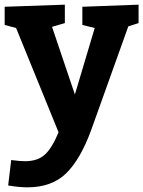

<svg xmlns="http://www.w3.org/2000/svg" viewBox="-27 -560 614 823"><path d="M567 -461 523 -447 364 -3Q318 123 256.5 183Q195 243 90 243Q56 243 8 235L21 126Q59 131 80 131Q134 131 165 103Q196 75 224 7L42 -440L-7 -453V-531L251 -540V-461L196 -445L294 -155L379 -440L326 -453V-531L567 -540Z"/></svg>

Font: Bitter Pro OGT
Style: Bold
Weight: 700
Designer: Sol Matas, and Bitter project Authors
Foundry: Sol Matas
Version: Version 2.110